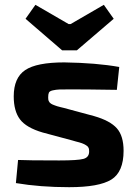

<svg xmlns="http://www.w3.org/2000/svg" viewBox="-20 -766 567 797"><path d="M452 -688 299 -557H238L86 -688L127 -746L265 -666H273L411 -746ZM280 -183 157 -216Q89 -236 63 -270.5Q37 -305 37 -366Q37 -443 84.5 -475Q132 -507 247 -507Q380 -505 475 -488L465 -393Q339 -395 275 -395Q240 -395 226.5 -394.5Q213 -394 199.5 -391Q186 -388 183 -381.5Q180 -375 180 -362Q180 -357 180.5 -353Q181 -349 183 -345.5Q185 -342 186.5 -340Q188 -338 192 -335.5Q196 -333 198.5 -332Q201 -331 207.5 -328.5Q214 -326 217.5 -325Q221 -324 230.5 -321.5Q240 -319 245 -318L371 -284Q437 -265 465 -233.5Q493 -202 493 -140Q493 -52 442 -20.5Q391 11 267 11Q147 11 46 -6L55 -102Q91 -100 226 -100Q303 -100 326.5 -106.5Q350 -113 350 -137Q350 -142 349.5 -146Q349 -150 347 -153.5Q345 -157 343 -159Q341 -161 336.5 -163.5Q332 -166 329.5 -167.5Q327 -169 320 -171.5Q313 -174 309 -175Q305 -176 295.5 -178.5Q286 -181 280 -183Z"/></svg>

Font: Exo 2.0
Style: Bold
Weight: 700
Designer: Natanael Gama
Version: Version 1.001;PS 001.001;hotconv 1.0.70;makeotf.lib2.5.58329